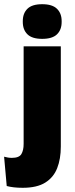

<svg xmlns="http://www.w3.org/2000/svg" viewBox="-60 -713 356 914"><path d="M229.5 -81H52.5V-492.5H229.5ZM141 -528Q92.5 -528 70.5 -549.8Q48.5 -571.5 48.5 -608.5V-612.5Q48.5 -649.5 70.5 -671.2Q92.5 -693 141 -693Q189 -693 211.2 -671.2Q233.5 -649.5 233.5 -612.5V-608.5Q233.5 -571 211.2 -549.5Q189 -528 141 -528ZM48 181Q25.5 181 6 178.8Q-13.5 176.5 -28 172.5L-40.5 33Q-31.5 35.5 -22.2 37Q-13 38.5 -3.5 38.5Q31 38.5 41.8 20.5Q52.5 2.5 52.5 -28V-103H229.5V-15.5Q229.5 43.5 212.2 87.5Q195 131.5 155.5 156.2Q116 181 48 181Z"/></svg>

Font: Anek Devanagari ExtraBold
Style: Regular
Weight: 800
Designer: Kailash Malviya (Devanagari) & Yesha Goshar (Latin)
Foundry: Ek Type
Version: Version 1.003